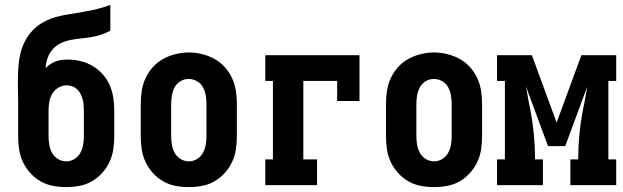

<svg xmlns="http://www.w3.org/2000/svg" viewBox="-20 -755 2540 783"><path d="M250 8Q223 8 196 3Q169 -2 145.5 -15.5Q122 -29 103.5 -49.5Q85 -70 73.5 -94.5Q62 -119 58 -146Q54 -173 54 -200V-304Q54 -324 54 -344.5Q54 -365 53 -386V-388Q53 -398 53 -408Q53 -418 53 -428Q53 -456 55 -483.5Q57 -511 63.5 -538Q70 -565 83.5 -590Q97 -615 116.5 -634.5Q136 -654 161 -667Q186 -680 213 -687Q240 -694 267.5 -698Q295 -702 322.5 -707Q350 -712 377 -718.5Q404 -725 430 -735V-630Q412 -620 392 -613.5Q372 -607 351 -603.5Q330 -600 309 -598Q288 -596 267.5 -592Q247 -588 228 -579Q209 -570 195 -554Q181 -538 174 -518Q167 -498 166 -477Q175 -486 185 -493Q195 -500 207 -504.5Q219 -509 231.5 -510.5Q244 -512 257 -512Q283 -512 309.5 -505.5Q336 -499 358.5 -485.5Q381 -472 399 -452Q417 -432 427.5 -407.5Q438 -383 442 -356.5Q446 -330 446 -304V-200Q446 -173 442 -146Q438 -119 426.5 -94.5Q415 -70 396.5 -49.5Q378 -29 354.5 -15.5Q331 -2 304 3Q277 8 250 8ZM250 -97Q268 -97 283.5 -106.5Q299 -116 307.5 -131.5Q316 -147 319 -164.5Q322 -182 322 -200V-304Q322 -315 321 -327Q320 -339 317 -350Q314 -361 308.5 -372Q303 -383 294.5 -391Q286 -399 275 -403Q264 -407 252 -407Q234 -407 218 -397.5Q202 -388 193 -372.5Q184 -357 181 -339.5Q178 -322 178 -304V-200Q178 -182 181 -164.5Q184 -147 192.5 -131.5Q201 -116 216.5 -106.5Q232 -97 250 -97Z M750 8Q723 8 696 3Q669 -2 645.5 -15.5Q622 -29 603.5 -49.5Q585 -70 573.5 -94.5Q562 -119 558 -146Q554 -173 554 -200V-330Q554 -357 558 -384Q562 -411 573.5 -436Q585 -461 603.5 -481.5Q622 -502 646 -515Q670 -528 696.5 -534.5Q723 -541 750 -541Q777 -541 803.5 -534.5Q830 -528 854 -515Q878 -502 896.5 -481.5Q915 -461 926.5 -436Q938 -411 942 -384Q946 -357 946 -330V-200Q946 -173 942 -146Q938 -119 926.5 -94.5Q915 -70 896.5 -49.5Q878 -29 854.5 -15.5Q831 -2 804 3Q777 8 750 8ZM750 -97Q768 -97 783.5 -106.5Q799 -116 807.5 -131.5Q816 -147 819 -164.5Q822 -182 822 -200V-330Q822 -348 819 -366Q816 -384 807.5 -399.5Q799 -415 783 -424Q767 -433 749 -433Q731 -433 715.5 -423.5Q700 -414 692 -398.5Q684 -383 681 -365.5Q678 -348 678 -330V-200Q678 -182 681 -164.5Q684 -147 692.5 -131.5Q701 -116 716.5 -106.5Q732 -97 750 -97Z M1062 0V-105H1093V-425H1062V-530H1446V-343H1355V-425H1217V-105H1273V0Z M1750 8Q1723 8 1696 3Q1669 -2 1645.5 -15.5Q1622 -29 1603.5 -49.5Q1585 -70 1573.5 -94.5Q1562 -119 1558 -146Q1554 -173 1554 -200V-330Q1554 -357 1558 -384Q1562 -411 1573.5 -436Q1585 -461 1603.5 -481.5Q1622 -502 1646 -515Q1670 -528 1696.5 -534.5Q1723 -541 1750 -541Q1777 -541 1803.5 -534.5Q1830 -528 1854 -515Q1878 -502 1896.5 -481.5Q1915 -461 1926.5 -436Q1938 -411 1942 -384Q1946 -357 1946 -330V-200Q1946 -173 1942 -146Q1938 -119 1926.5 -94.5Q1915 -70 1896.5 -49.5Q1878 -29 1854.5 -15.5Q1831 -2 1804 3Q1777 8 1750 8ZM1750 -97Q1768 -97 1783.5 -106.5Q1799 -116 1807.5 -131.5Q1816 -147 1819 -164.5Q1822 -182 1822 -200V-330Q1822 -348 1819 -366Q1816 -384 1807.5 -399.5Q1799 -415 1783 -424Q1767 -433 1749 -433Q1731 -433 1715.5 -423.5Q1700 -414 1692 -398.5Q1684 -383 1681 -365.5Q1678 -348 1678 -330V-200Q1678 -182 1681 -164.5Q1684 -147 1692.5 -131.5Q1701 -116 1716.5 -106.5Q1732 -97 1750 -97Z M2007 0V-105H2039V-425H2007V-530H2149L2250 -255L2351 -530H2493V-425H2461V-105H2493V0H2306V-105H2338V-106Q2338 -155 2342.5 -203.5Q2347 -252 2356 -301L2363 -335Q2366 -352 2369 -368.5Q2372 -385 2375 -402L2285 -159H2215L2125 -402Q2128 -385 2131 -368.5Q2134 -352 2137 -335L2144 -301Q2153 -252 2157.5 -203.5Q2162 -155 2162 -106V-105H2194V0Z"/></svg>

Font: Iosevka Slab Extrabold
Style: Regular
Weight: 800
Monospace: yes
Designer: Belleve Invis
Foundry: Belleve Invis
Version: Version 11.1.1; ttfautohint (v1.8.3)